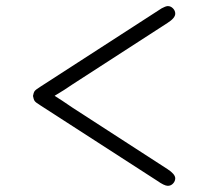

<svg xmlns="http://www.w3.org/2000/svg" viewBox="-20 -578 682 628"><path d="M87.9 -264.2Q89.8 -275.4 93.5 -280.3Q97.2 -285.2 112.8 -294.9L508.8 -550.8Q521 -557.6 528.8 -558.1Q538.6 -558.1 545.9 -550.5Q553.2 -543 553.2 -533.2Q553.2 -519 527.8 -502.9L216.8 -301.8Q190.9 -283.7 159.2 -265.1V-264.2Q179.2 -252 216.8 -226.1L527.8 -24.9Q552.7 -8.8 553.2 4.9Q553.2 14.6 546.1 22.2Q539.1 29.8 528.8 29.8Q517.6 29.8 494.1 13.2L112.8 -232.9Q96.7 -242.7 93.3 -247.8Q89.8 -252.9 87.9 -264.2Z"/></svg>

Font: CMU Bright
Style: Roman
Weight: 500
Version: Version 0.7.0